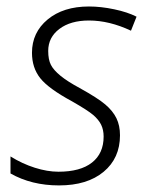

<svg xmlns="http://www.w3.org/2000/svg" viewBox="-20 -559 444 589"><path d="M348.1 -144Q348.1 -73.7 297.9 -32Q247.6 9.8 161.1 9.8Q76.7 9.8 12.2 -26.9V-79.1Q48.3 -56.6 86.9 -44.4Q125.5 -32.2 159.2 -32.2Q226.6 -32.2 262.2 -60.3Q297.9 -88.4 297.9 -140.1Q297.9 -160.6 290.3 -176.3Q282.7 -191.9 265.9 -206.3Q249 -220.7 201.2 -248Q128.9 -287.1 103.5 -319.1Q78.1 -351.1 78.1 -397Q78.1 -459.5 126.2 -499.3Q174.3 -539.1 252.9 -539.1Q289.6 -539.1 330.3 -530.5Q371.1 -522 398.9 -507.8L381.8 -464.8Q315.4 -496.1 252.9 -496.1Q196.3 -496.1 162.1 -470.2Q127.9 -444.3 127.9 -402.8Q127.9 -376 136.2 -359.9Q144.5 -343.8 165.8 -326.4Q187 -309.1 224.1 -289.1Q279.8 -258.3 303 -238.5Q326.2 -218.8 337.2 -196.3Q348.1 -173.8 348.1 -144Z"/></svg>

Font: CAA NEO Sans Light
Style: Italic
Weight: 300
Italic angle: -12°
Version: Version 1.10